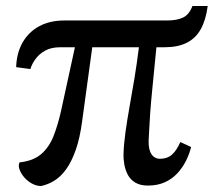

<svg xmlns="http://www.w3.org/2000/svg" viewBox="-20 -612 724 642"><path d="M117.5 10Q101 10 85.8 1.2Q70.5 -7.5 59.8 -20.5Q49 -33.5 44.8 -47Q40.5 -60.5 45.5 -69Q91.5 -74 118 -97Q144.5 -120 159 -157Q173.5 -194 184 -240.5L230.5 -454H181.5Q151.5 -454 131.2 -442.8Q111 -431.5 98.8 -414.8Q86.5 -398 81.5 -381L34 -387.5Q35.5 -434.5 55.5 -469.8Q75.5 -505 111 -524.2Q146.5 -543.5 195.5 -543.5H538.5Q571 -543.5 591.8 -553.2Q612.5 -563 623.5 -592H674.5Q668.5 -545.5 651.5 -514.8Q634.5 -484 604.5 -469Q574.5 -454 530.5 -454H503Q495 -373 489.8 -320Q484.5 -267 482.2 -233.8Q480 -200.5 479 -180Q478 -159.5 477 -143Q476 -113 486 -97.2Q496 -81.5 514.5 -81Q539 -81 554.8 -94.8Q570.5 -108.5 583 -137L619 -120.5Q613.5 -97.5 602 -74.5Q590.5 -51.5 573 -32.5Q555.5 -13.5 531 -2.5Q506.5 8.5 475 8.5Q449.5 8.5 433.2 -1Q417 -10.5 408.2 -26.2Q399.5 -42 396 -60.5Q392.5 -79 393 -97.5Q394 -130 399.5 -169.8Q405 -209.5 413.2 -255.5Q421.5 -301.5 429.8 -351.5Q438 -401.5 444.5 -454H288.5L254.5 -205.5Q247 -149.5 233.2 -110.5Q219.5 -71.5 201.5 -46.5Q183.5 -21.5 162.2 -8.2Q141 5 117.5 10Z"/></svg>

Font: Merriweather 48pt Medium
Style: Regular
Weight: 500
Version: Version 2.100